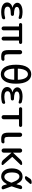

<svg xmlns="http://www.w3.org/2000/svg" viewBox="1997 -2797 820 4854"><g transform="rotate(90 2407.0 -370.0)"><path d="M285 10Q168 10 105 -31Q42 -72 42 -140Q42 -189 77.5 -226Q113 -263 172 -273Q174 -273 174 -275Q174 -276 172 -276Q115 -290 82.5 -324.5Q50 -359 50 -400Q50 -456 112 -493Q174 -530 285 -530Q351 -530 420 -512Q438 -508 449 -493.5Q460 -479 460 -460Q460 -445 448 -436.5Q436 -428 422 -432Q354 -453 295 -453Q155 -453 155 -385Q155 -316 343 -313Q360 -313 371 -301.5Q382 -290 382 -274Q382 -258 371 -246Q360 -234 344 -234Q235 -233 191.5 -213Q148 -193 148 -153Q148 -70 290 -70Q359 -70 428 -90Q443 -94 455.5 -85Q468 -76 468 -61Q468 -42 456.5 -27Q445 -12 427 -8Q355 10 285 10Z M602 -440Q586 -440 574 -452Q562 -464 562 -480Q562 -496 574 -508Q586 -520 602 -520H1052Q1068 -520 1080 -508Q1092 -496 1092 -480Q1092 -464 1080 -452Q1068 -440 1052 -440H1013Q1005 -440 1005 -431V-49Q1005 -29 990.5 -14.5Q976 0 956 0Q936 0 921.5 -14.5Q907 -29 907 -49V-431Q907 -440 899 -440H756Q747 -440 747 -431V-49Q747 -29 732.5 -14.5Q718 0 698 0Q678 0 663.5 -14.5Q649 -29 649 -49V-431Q649 -440 641 -440Z M1412 10Q1319 10 1282.5 -29Q1246 -68 1246 -170V-467Q1246 -489 1261.5 -504.5Q1277 -520 1299 -520Q1321 -520 1336.5 -504.5Q1352 -489 1352 -467V-180Q1352 -112 1368 -91Q1384 -70 1432 -70Q1455 -70 1476 -73Q1492 -75 1504.5 -66Q1517 -57 1517 -42Q1517 -24 1505 -10Q1493 4 1475 6Q1433 10 1412 10Z M1724 -320Q1715 -320 1715 -312Q1722 -189 1759.5 -126.5Q1797 -64 1856 -64Q1915 -64 1952.5 -126.5Q1990 -189 1997 -312Q1997 -320 1988 -320ZM1715 -418Q1715 -410 1724 -410H1988Q1997 -410 1997 -418Q1990 -541 1952.5 -603.5Q1915 -666 1856 -666Q1797 -666 1759.5 -603.5Q1722 -541 1715 -418ZM2031.5 -78.5Q1967 20 1856 20Q1745 20 1680.5 -78.5Q1616 -177 1616 -365Q1616 -553 1680.5 -651.5Q1745 -750 1856 -750Q1967 -750 2031.5 -651.5Q2096 -553 2096 -365Q2096 -177 2031.5 -78.5Z M2423 10Q2306 10 2243 -31Q2180 -72 2180 -140Q2180 -189 2215.5 -226Q2251 -263 2310 -273Q2312 -273 2312 -275Q2312 -276 2310 -276Q2253 -290 2220.5 -324.5Q2188 -359 2188 -400Q2188 -456 2250 -493Q2312 -530 2423 -530Q2489 -530 2558 -512Q2576 -508 2587 -493.5Q2598 -479 2598 -460Q2598 -445 2586 -436.5Q2574 -428 2560 -432Q2492 -453 2433 -453Q2293 -453 2293 -385Q2293 -316 2481 -313Q2498 -313 2509 -301.5Q2520 -290 2520 -274Q2520 -258 2509 -246Q2498 -234 2482 -234Q2373 -233 2329.5 -213Q2286 -193 2286 -153Q2286 -70 2428 -70Q2497 -70 2566 -90Q2581 -94 2593.5 -85Q2606 -76 2606 -61Q2606 -42 2594.5 -27Q2583 -12 2565 -8Q2493 10 2423 10Z M2730 -440Q2714 -440 2702 -452Q2690 -464 2690 -480Q2690 -496 2702 -508Q2714 -520 2730 -520H3150Q3166 -520 3178 -508Q3190 -496 3190 -480Q3190 -464 3178 -452Q3166 -440 3150 -440H3004Q2995 -440 2995 -431V-52Q2995 -30 2979.5 -15Q2964 0 2942 0Q2920 0 2905 -15Q2890 -30 2890 -52V-431Q2890 -440 2881 -440Z M3500 10Q3407 10 3370.5 -29Q3334 -68 3334 -170V-467Q3334 -489 3349.5 -504.5Q3365 -520 3387 -520Q3409 -520 3424.5 -504.5Q3440 -489 3440 -467V-180Q3440 -112 3456 -91Q3472 -70 3520 -70Q3543 -70 3564 -73Q3580 -75 3592.5 -66Q3605 -57 3605 -42Q3605 -24 3593 -10Q3581 4 3563 6Q3521 10 3500 10Z M3734 -52V-468Q3734 -490 3749 -505Q3764 -520 3786 -520Q3808 -520 3823.5 -505Q3839 -490 3839 -468V-291Q3839 -290 3840 -290L3842 -291L4020 -479Q4059 -520 4116 -520H4127Q4143 -520 4149.5 -505Q4156 -490 4145 -479L3950 -276Q3945 -271 3950 -264L4146 -42Q4157 -30 4150.5 -15Q4144 0 4127 0H4116Q4060 0 4022 -43L3842 -249Q3841 -250 3840 -250Q3839 -250 3839 -249V-52Q3839 -30 3823.5 -15Q3808 0 3786 0Q3764 0 3749 -15Q3734 -30 3734 -52Z M4442 -450Q4394 -450 4367 -403Q4340 -356 4340 -260Q4340 -166 4371.5 -118Q4403 -70 4452 -70Q4491 -70 4526.5 -109Q4562 -148 4597 -242Q4600 -250 4597 -257Q4555 -368 4519.5 -409Q4484 -450 4442 -450ZM4442 10Q4351 10 4294 -61.5Q4237 -133 4237 -260Q4237 -388 4294 -459Q4351 -530 4442 -530Q4502 -530 4544.5 -500Q4587 -470 4634 -380Q4635 -378 4637 -378.5Q4639 -379 4640 -381Q4646 -403 4663 -472Q4667 -493 4684 -506.5Q4701 -520 4723 -520Q4742 -520 4753.5 -505.5Q4765 -491 4760 -473Q4729 -359 4693 -263Q4690 -255 4693 -247Q4726 -164 4765 -49Q4771 -31 4760 -15.5Q4749 0 4730 0Q4707 0 4689 -14Q4671 -28 4664 -50Q4652 -94 4640 -131Q4639 -133 4637 -133Q4635 -133 4633 -131Q4590 -55 4543.5 -22.5Q4497 10 4442 10ZM4579 -760H4605Q4622 -760 4628.5 -745Q4635 -730 4624 -717L4545 -627Q4513 -590 4462 -590Q4446 -590 4438 -604Q4430 -618 4439 -632L4491 -712Q4521 -760 4579 -760Z"/></g></svg>

Font: Rounded Mplus 1c Medium
Style: Regular
Weight: 500
Version: Version 1.059.20150529